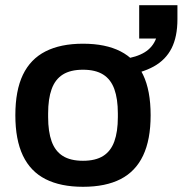

<svg xmlns="http://www.w3.org/2000/svg" viewBox="-20 -706 702 738"><path d="M299 12Q213 12 155 -17.5Q97 -47 68 -108Q39 -169 39 -263Q39 -358 68 -418.5Q97 -479 155 -508.5Q213 -538 299 -538Q386 -538 443.5 -508.5Q501 -479 530 -418.5Q559 -358 559 -263Q559 -169 530 -108Q501 -47 443.5 -17.5Q386 12 299 12ZM299 -88Q347 -88 376.5 -106.5Q406 -125 419.5 -162.5Q433 -200 433 -256V-270Q433 -326 419.5 -363.5Q406 -401 376.5 -419.5Q347 -438 299 -438Q251 -438 221.5 -419.5Q192 -401 178.5 -363.5Q165 -326 165 -270V-256Q165 -200 178.5 -162.5Q192 -125 221.5 -106.5Q251 -88 299 -88ZM454 -415V-479Q505 -486 536 -505Q567 -524 580 -558H515V-686H662V-632Q662 -565 639.5 -520.5Q617 -476 571 -450.5Q525 -425 454 -415Z"/></svg>

Font: Archivo SemiBold SemiBold
Style: Regular
Weight: 600
Version: Version 2.001